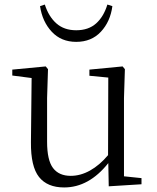

<svg xmlns="http://www.w3.org/2000/svg" viewBox="-20 -810 688 844"><path d="M315 -677Q369 -677 402.5 -707Q436 -737 452 -790L474 -783Q465 -715 423.5 -670.5Q382 -626 315 -626Q249 -626 207.5 -670.5Q166 -715 156 -783L177 -790Q194 -737 228 -707Q262 -677 315 -677ZM262 14Q188 14 151.5 -32Q115 -78 116 -185L119 -467L34 -478V-504L181 -518L191 -506L187 -379V-187Q187 -106 213 -71.5Q239 -37 291 -37Q334 -37 376 -60.5Q418 -84 455 -128L456 -469L373 -477V-504L519 -518L529 -506L525 -379V-35L602 -27V0L458 9L456 -93Q371 14 262 14Z"/></svg>

Font: GL-CurulMinamoto Light
Style: Regular
Weight: 300
Designer: Eunice (kana); Ryoko NISHIZUKA 西塚涼子 (ideographs); Frank Grießhammer (Latin, Greek & Cyrillic); Wenlong ZHANG
Foundry: Gutenberg Labo; Adobe
Version: Version 1.002